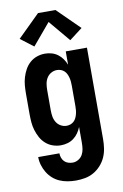

<svg xmlns="http://www.w3.org/2000/svg" viewBox="-105 -824 710 1106"><g transform="rotate(-10 250.0 -271.0)"><path d="M247 223Q223 223 199 219Q175 215 153 205.5Q131 196 113 180Q95 164 82.5 143.5Q70 123 63 99.5Q56 76 56 52H180Q180 65 184.5 78Q189 91 198.5 100.5Q208 110 221 114Q234 118 247 118Q264 118 280 108.5Q296 99 304.5 83.5Q313 68 315.5 50.5Q318 33 318 15V-78Q311 -60 299.5 -43.5Q288 -27 272 -15Q256 -3 236.5 2.5Q217 8 197 8Q173 8 150 0Q127 -8 109 -24Q91 -40 79.5 -61Q68 -82 61 -105Q54 -128 52 -152Q50 -176 50 -200V-320Q50 -344 52 -368Q54 -392 61 -415Q68 -438 79.5 -459Q91 -480 109 -496Q127 -512 150 -520Q173 -528 197 -528Q217 -528 236.5 -522.5Q256 -517 272 -505Q288 -493 299.5 -476.5Q311 -460 318 -442V-520H442V15Q442 42 438 69Q434 96 423 120.5Q412 145 393.5 165.5Q375 186 351.5 199.5Q328 213 301 218Q274 223 247 223ZM249 -97Q261 -97 272 -101Q283 -105 291.5 -113Q300 -121 305 -131.5Q310 -142 313 -153.5Q316 -165 317 -176.5Q318 -188 318 -200V-320Q318 -332 317 -343.5Q316 -355 313 -366.5Q310 -378 305 -388.5Q300 -399 291.5 -407Q283 -415 272 -419Q261 -423 249 -423Q231 -423 215 -414Q199 -405 189.5 -389.5Q180 -374 177 -356Q174 -338 174 -320V-200Q174 -182 177 -164Q180 -146 189.5 -130.5Q199 -115 215 -106Q231 -97 249 -97ZM145 -579 69 -637 199 -765H301L431 -637L355 -579L250 -704Z"/></g></svg>

Font: Iosevka SS04 Extrabold
Style: Regular
Weight: 800
Monospace: yes
Designer: Belleve Invis
Foundry: Belleve Invis
Version: Version 19.0.0; ttfautohint (v1.8.4)